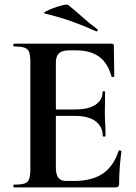

<svg xmlns="http://www.w3.org/2000/svg" viewBox="-20 -815 592 835"><path d="M483 0H41Q38 0 38 -6Q38 -12 41 -12Q72 -12 87 -17Q102 -22 107 -37Q112 -52 112 -81V-544Q112 -573 107 -587.5Q102 -602 87 -607.5Q72 -613 41 -613Q38 -613 38 -619Q38 -625 41 -625H465Q475 -625 475 -616L477 -483Q477 -481 472 -480Q467 -479 465 -482Q449 -541 411 -568.5Q373 -596 311 -596H281Q261 -596 248 -590.5Q235 -585 229 -573Q223 -561 223 -543V-85Q223 -66 228 -53Q233 -40 243 -34Q253 -28 269 -28H302Q380 -28 427 -60Q474 -92 496 -159Q497 -162 502.5 -160.5Q508 -159 508 -157Q504 -128 501 -88.5Q498 -49 498 -15Q498 0 483 0ZM427 -223Q427 -264 396 -287.5Q365 -311 305 -311H170V-339H306Q365 -339 395.5 -359.5Q426 -380 426 -415Q426 -418 431.5 -418Q437 -418 437 -415Q437 -382 436.5 -363.5Q436 -345 436 -325Q436 -300 437.5 -276Q439 -252 439 -223Q439 -221 433 -221Q427 -221 427 -223ZM398 -679Q347 -702 294.5 -721Q242 -740 176 -756Q166 -758 178.5 -765Q191 -772 212.5 -780Q234 -788 253.5 -792.5Q273 -797 277 -793Q307 -769 337 -742Q367 -715 402 -689Q406 -688 404.5 -682.5Q403 -677 398 -679Z"/></svg>

Font: Cormorant
Style: Bold
Weight: 700
Designer: Christian Thalmann (Catharsis Fonts)
Foundry: Catharsis Fonts
Version: Version 4.000